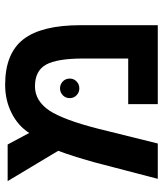

<svg xmlns="http://www.w3.org/2000/svg" viewBox="38 -688 649 766"><g transform="rotate(-90 363.0 -304.5)"><path d="M408 -609Q533 -609 589.5 -536.5Q646 -464 646 -308V0H331V-118H513V-298Q513 -402 488.5 -446Q464 -490 402 -490Q344 -490 305 -432Q268 -375 233 -238L174 0H33L99 -253Q126 -349 145 -397L24 -599H170L216 -513Q245 -558 296 -583.5Q347 -609 408 -609ZM355 -351Q355 -368 366.5 -379Q378 -390 394 -390Q410 -390 421.5 -379Q433 -368 433 -351Q433 -335 421.5 -324Q410 -313 394 -313Q378 -313 366.5 -324Q355 -335 355 -351Z"/></g></svg>

Font: Libra Sans
Style: Bold
Weight: 700
Foundry: Context Ltd
Version: Version 1.000